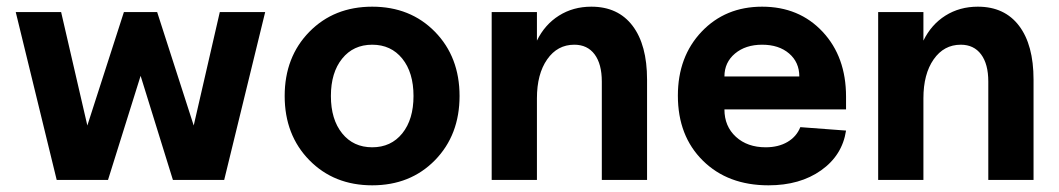

<svg xmlns="http://www.w3.org/2000/svg" viewBox="-20 -536 3155 572"><path d="M148.9 0 26.9 -500H162.1L240.2 -162.1L349.1 -500H448.2L557.1 -162.1L634.8 -500H770L647.9 0H495.1L398.9 -310.1L301.8 0Z M1275.9 -58.8Q1202.6 16.1 1088.9 16.1Q975.1 16.1 901.6 -58.8Q828.1 -133.8 828.1 -250Q828.1 -366.2 901.6 -441.2Q975.1 -516.1 1088.9 -516.1Q1202.6 -516.1 1275.9 -441.2Q1349.1 -366.2 1349.1 -250Q1349.1 -133.8 1275.9 -58.8ZM999.3 -138.7Q1032.7 -97.2 1088.9 -97.2Q1145 -97.2 1178.5 -138.7Q1211.9 -180.2 1211.9 -250Q1211.9 -319.8 1178.5 -361.3Q1145 -402.8 1088.9 -402.8Q1032.7 -402.8 999.3 -361.3Q965.8 -319.8 965.8 -250Q965.8 -180.2 999.3 -138.7Z M1772.9 -293Q1772.9 -345.2 1751.5 -374Q1730 -402.8 1690.9 -402.8Q1640.6 -402.8 1610.1 -359.1Q1579.6 -315.4 1579.6 -243.2V0H1444.8V-500H1579.6V-415Q1603 -462.9 1645.3 -489.5Q1687.5 -516.1 1741.7 -516.1Q1821.3 -516.1 1864.5 -459.2Q1907.7 -402.3 1907.7 -298.8V0H1772.9Z M2269.5 16.1Q2148.4 16.1 2074 -57.4Q1999.5 -130.9 1999.5 -251Q1999.5 -367.2 2070.3 -441.7Q2141.1 -516.1 2250.5 -516.1Q2360.8 -516.1 2430.7 -441.4Q2500.5 -366.7 2500.5 -248V-210H2138.2Q2138.2 -159.7 2172.4 -128.4Q2206.5 -97.2 2261.2 -97.2Q2298.8 -97.2 2325.9 -113Q2353 -128.9 2364.3 -157.2L2500.5 -147Q2489.3 -73.2 2426.3 -28.6Q2363.3 16.1 2269.5 16.1ZM2361.3 -308.1Q2361.3 -350.6 2330.8 -376.7Q2300.3 -402.8 2250.5 -402.8Q2201.2 -402.8 2169.7 -376.5Q2138.2 -350.1 2138.2 -308.1Z M2924.3 -293Q2924.3 -345.2 2902.8 -374Q2881.3 -402.8 2842.3 -402.8Q2792 -402.8 2761.5 -359.1Q2731 -315.4 2731 -243.2V0H2596.2V-500H2731V-415Q2754.4 -462.9 2796.6 -489.5Q2838.9 -516.1 2893.1 -516.1Q2972.7 -516.1 3015.9 -459.2Q3059.1 -402.3 3059.1 -298.8V0H2924.3Z"/></svg>

Font: Uncut Sans
Style: Bold
Weight: 700
Designer: Kasper Nordkvist
Foundry: UNCUT.wtf
Version: Version 1.304;Glyphs 3.2 (3246)